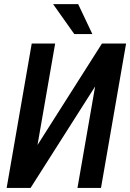

<svg xmlns="http://www.w3.org/2000/svg" viewBox="-20 -925 641 945"><path d="M164.6 -211.4 481.9 -710.9H600.6L477.1 0H361.3L448.2 -499.5L130.4 0H12.7L136.2 -710.9H251.5ZM364.7 -904.8 434.6 -757.3H345.7L241.2 -904.8Z"/></svg>

Font: Roboto Condensed Medium
Style: Italic
Weight: 500
Italic angle: -12°
Designer: Christian Robertson
Foundry: Google
Version: Version 3.0; 2020